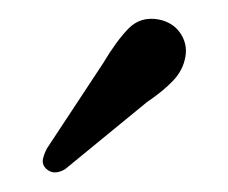

<svg xmlns="http://www.w3.org/2000/svg" viewBox="-20 -707 240 202"><path d="M88.5 -640.5Q102.5 -664 115.2 -677Q128 -690 147 -686.5Q162 -683.5 169.8 -672Q177.5 -660.5 175 -647Q172.5 -633 162 -622Q151.5 -611 134.5 -599.5L48.5 -529Q36.5 -522 28.5 -529.5Q24 -534 25.2 -539.8Q26.5 -545.5 29.5 -551Z"/></svg>

Font: Fraunces 9pt SuperSoft Light
Style: Regular
Weight: 300
Version: Version 1.000;[b76b70a41]